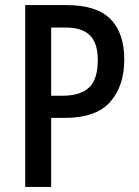

<svg xmlns="http://www.w3.org/2000/svg" viewBox="-20 -734 545 754"><path d="M242 -714Q359 -714 413.5 -659.5Q468 -605 468 -500Q468 -396 412.5 -333.5Q357 -271 234 -271H181V0H79V-714ZM236 -626H181V-358H224Q296 -358 330 -390.5Q364 -423 364 -498Q364 -565 333 -595.5Q302 -626 236 -626Z"/></svg>

Font: Noto Sans Malayalam Condensed Medium
Style: Regular
Weight: 500
Width: 3
Designer: Jelle Bosma - Monotype Design Team
Foundry: Monotype Imaging Inc.
Version: Version 2.104; ttfautohint (v1.8.4.7-5d5b)